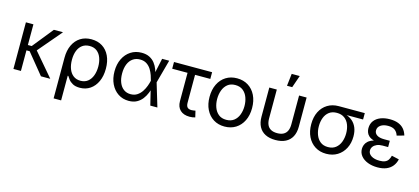

<svg xmlns="http://www.w3.org/2000/svg" viewBox="-71 -1365 4745 2172"><g transform="rotate(15 2301.5 -278.5)"><path d="M165 -545.9V0H77.1V-545.9ZM511.7 -545.9 252.4 -241.2H131.8V-303.7H210L404.8 -545.9ZM399.4 0 200.7 -243.7 248 -305.7 508.8 0Z M602.5 204.1V-272.5Q602.5 -358.4 632.6 -421.4Q662.6 -484.4 716.8 -518.6Q771 -552.7 844.7 -552.7Q918.5 -552.7 972.7 -518.8Q1026.9 -484.9 1056.9 -421.9Q1086.9 -358.9 1086.9 -272.5Q1086.9 -186.5 1057.6 -122.6Q1028.3 -58.6 976.3 -23.4Q924.3 11.7 856.4 11.7Q804.2 11.7 772.5 -6.1Q740.7 -23.9 723.6 -46.6Q706.5 -69.3 697.3 -84.5H690.4V204.1ZM842.8 -66.9Q894 -66.9 928.5 -94.2Q962.9 -121.6 980.2 -168.2Q997.6 -214.8 997.6 -272.9Q997.6 -329.1 981 -374.8Q964.4 -420.4 930.4 -447.3Q896.5 -474.1 844.2 -474.1Q794.4 -474.1 759.8 -449Q725.1 -423.8 707.3 -378.7Q689.5 -333.5 689.5 -272.9Q689.5 -212.9 707 -166.3Q724.6 -119.6 759 -93.3Q793.5 -66.9 842.8 -66.9Z M1428.2 11.7Q1357.9 11.7 1303.7 -24.4Q1249.5 -60.5 1219 -124.3Q1188.5 -188 1188.5 -270.5Q1188.5 -354 1219.5 -417.5Q1250.5 -481 1305.7 -516.8Q1360.8 -552.7 1432.1 -552.7Q1487.3 -552.7 1525.6 -533Q1564 -513.2 1588.4 -481.4Q1612.8 -449.7 1626.5 -412.8Q1640.1 -376 1646 -342.3H1677.7L1680.7 -274.4L1763.2 0H1680.2L1613.3 -274.4Q1606.9 -300.3 1595.5 -334Q1584 -367.7 1564.2 -399.9Q1544.4 -432.1 1512.7 -453.1Q1481 -474.1 1434.6 -474.1Q1386.7 -474.1 1351.3 -449.5Q1315.9 -424.8 1296.9 -379.2Q1277.8 -333.5 1277.8 -270Q1277.8 -208 1296.4 -162.4Q1314.9 -116.7 1349.1 -91.8Q1383.3 -66.9 1429.7 -66.9Q1475.1 -66.9 1507.3 -88.4Q1539.6 -109.9 1561 -142.8Q1582.5 -175.8 1595 -210.4Q1607.4 -245.1 1613.3 -271.5L1672.4 -545.9H1755.4L1680.7 -271.5L1677.7 -206.5H1650.4Q1642.6 -173.3 1627.4 -135.5Q1612.3 -97.7 1586.9 -64.2Q1561.5 -30.8 1522.7 -9.5Q1483.9 11.7 1428.2 11.7Z M2141.1 6.8Q2070.3 6.8 2030.8 -30.5Q1991.2 -67.9 1991.2 -134.8V-467.3H1811.5V-545.9H2257.8V-467.3H2079.1V-141.6Q2079.1 -105 2094 -88.1Q2108.9 -71.3 2143.1 -71.3Q2151.9 -71.3 2164.8 -73.2Q2177.7 -75.2 2188.5 -77.1L2206.1 -2.9Q2193.8 1.5 2176.5 4.2Q2159.2 6.8 2141.1 6.8Z M2550.3 11.7Q2476.1 11.7 2420.2 -23.4Q2364.3 -58.6 2333 -122.1Q2301.8 -185.5 2301.8 -269.5Q2301.8 -355 2333 -418.7Q2364.3 -482.4 2420.2 -517.6Q2476.1 -552.7 2550.3 -552.7Q2625 -552.7 2681.2 -517.6Q2737.3 -482.4 2768.6 -418.7Q2799.8 -355 2799.8 -269.5Q2799.8 -185.5 2768.6 -122.1Q2737.3 -58.6 2681.2 -23.4Q2625 11.7 2550.3 11.7ZM2550.3 -66.9Q2605.5 -66.9 2641.1 -95.2Q2676.8 -123.5 2693.8 -169.7Q2710.9 -215.8 2710.9 -269.5Q2710.9 -323.7 2693.8 -370.4Q2676.8 -417 2641.1 -445.6Q2605.5 -474.1 2550.3 -474.1Q2495.6 -474.1 2460.4 -445.6Q2425.3 -417 2408.2 -370.6Q2391.1 -324.2 2391.1 -269.5Q2391.1 -215.8 2408.2 -169.7Q2425.3 -123.5 2460.4 -95.2Q2495.6 -66.9 2550.3 -66.9Z M3146 9.8Q3076.2 9.8 3027.3 -15.1Q2978.5 -40 2953.1 -87.9Q2927.7 -135.7 2927.7 -204.1V-545.9H3015.6V-208.5Q3015.6 -162.6 3030 -131.8Q3044.4 -101.1 3073.5 -85.7Q3102.5 -70.3 3146 -70.3Q3189.5 -70.3 3218.5 -85.7Q3247.6 -101.1 3262 -131.8Q3276.4 -162.6 3276.4 -208.5V-545.9H3364.7V-204.1Q3364.7 -135.7 3339.4 -87.9Q3314 -40 3265.1 -15.1Q3216.3 9.8 3146 9.8ZM3115.7 -617.2 3132.3 -760.7H3226.6L3176.8 -617.2Z M3741.2 11.7Q3667 11.7 3610.8 -23.7Q3554.7 -59.1 3523.7 -122.3Q3492.7 -185.5 3492.7 -269.5Q3492.7 -353.5 3523.9 -415.5Q3555.2 -477.5 3611.1 -511.7Q3667 -545.9 3741.2 -545.9H4045.9V-471.2H3806.6L3741.2 -467.3Q3686.5 -467.3 3651.4 -440.4Q3616.2 -413.6 3599.1 -368.7Q3582 -323.7 3582 -269.5Q3582 -215.8 3599.1 -169.4Q3616.2 -123 3651.4 -95Q3686.5 -66.9 3741.2 -66.9Q3796.4 -66.9 3832 -95.2Q3867.7 -123.5 3884.8 -169.7Q3901.9 -215.8 3901.9 -269.5Q3901.9 -323.7 3884.8 -368.7Q3867.7 -413.6 3832 -440.4Q3796.4 -467.3 3741.2 -467.3V-489.3Q3796.9 -489.3 3842.8 -474.9Q3888.7 -460.4 3921.6 -431.6Q3954.6 -402.8 3972.7 -359.1Q3990.7 -315.4 3990.7 -256.8Q3990.7 -179.2 3959.5 -118.4Q3928.2 -57.6 3872.1 -22.9Q3815.9 11.7 3741.2 11.7Z M4341.3 9.8Q4277.8 9.8 4227.3 -9.8Q4176.8 -29.3 4147.7 -64.7Q4118.7 -100.1 4118.7 -147.5Q4118.7 -169.9 4127.4 -193.8Q4136.2 -217.8 4158.4 -238.3Q4180.7 -258.8 4220.9 -271.5Q4261.2 -284.2 4324.2 -284.2H4400.4V-243.2H4335Q4296.9 -243.2 4269.3 -231.2Q4241.7 -219.2 4226.6 -199Q4211.4 -178.7 4211.4 -153.3Q4211.4 -115.7 4247.8 -92.3Q4284.2 -68.8 4345.2 -68.8Q4384.3 -68.8 4408.4 -79.1Q4432.6 -89.4 4446 -109.6Q4459.5 -129.9 4466.8 -159.7L4553.2 -140.1Q4543 -94.2 4516.4 -60.5Q4489.7 -26.9 4446.3 -8.5Q4402.8 9.8 4341.3 9.8ZM4324.2 -261.7Q4262.7 -261.7 4224.1 -273.4Q4185.5 -285.2 4165 -304.4Q4144.5 -323.7 4137 -346.9Q4129.4 -370.1 4129.4 -392.1Q4129.4 -442.9 4156 -478.8Q4182.6 -514.6 4230.2 -533.7Q4277.8 -552.7 4339.8 -552.7Q4397.5 -552.7 4438.5 -536.6Q4479.5 -520.5 4505.4 -490.2Q4531.2 -460 4543.5 -416.5L4459.5 -393.6Q4448.2 -431.6 4419.9 -453.4Q4391.6 -475.1 4339.4 -475.1Q4284.7 -475.1 4251.7 -451.7Q4218.8 -428.2 4218.8 -390.6Q4218.8 -357.9 4247.8 -337.4Q4276.9 -316.9 4335 -316.9H4400.4V-261.7Z"/></g></svg>

Font: Inter Variable LoSnoCo
Style: Regular
Weight: 400
Designer: Rasmus Andersson
Foundry: rsms
Version: Version 4.000;git-a52131595; featfreeze: case,dlig,ss01,ss02